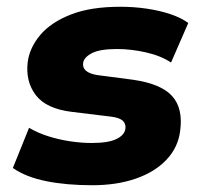

<svg xmlns="http://www.w3.org/2000/svg" viewBox="-20 -537 600 568"><path d="M253 11Q177 11 117 -1Q57 -13 18 -40L66 -159Q91 -144 122.5 -134Q154 -124 187.5 -119Q221 -114 251 -114Q300 -114 324 -125.5Q348 -137 351 -156Q353 -171 343 -180Q333 -189 308 -192L193 -206Q117 -215 86 -255.5Q55 -296 62 -354Q68 -397 99.5 -434Q131 -471 189.5 -494Q248 -517 336 -517Q376 -517 413.5 -511.5Q451 -506 483 -495.5Q515 -485 537 -469L486 -352Q456 -372 412 -382Q368 -392 326 -392Q275 -392 251.5 -379.5Q228 -367 226 -351Q224 -337 234 -328Q244 -319 267 -315L374 -301Q457 -289 489.5 -252.5Q522 -216 513 -150Q507 -101 472.5 -64.5Q438 -28 381.5 -8.5Q325 11 253 11Z"/></svg>

Font: Nunito Sans 7pt Black
Style: Italic
Weight: 900
Italic angle: -9°
Version: Version 3.101;gftools[0.9.27]